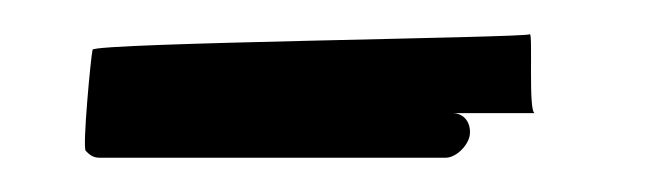

<svg xmlns="http://www.w3.org/2000/svg" viewBox="-20 -2 378 112"><path d="M34 27C33 31 28 84 30 86C32 88 34 90 38 90H240C246 90 253 83 254 77C255 70 251 64 244 64H292C288 64 291 16 289 18C287 20 35 23 34 27Z"/></svg>

Font: FailCity
Style: OBL
Weight: 400
Version: Version 1